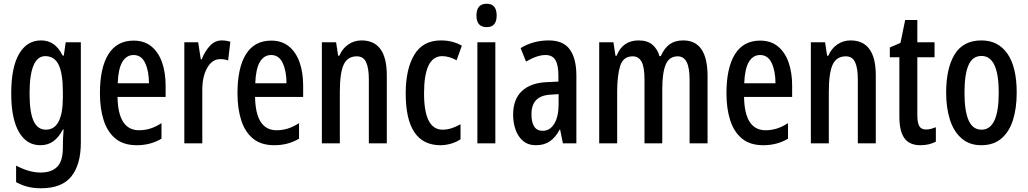

<svg xmlns="http://www.w3.org/2000/svg" viewBox="-20 -766 5494 1026"><path d="M199 -550Q237 -550 265 -531Q293 -512 315 -469H321L331 -540H412V-4Q412 113 361.5 176.5Q311 240 199 240Q160 240 128 232Q96 224 66 207V119Q136 156 197 156Q255 156 285.5 125.5Q316 95 316 22V8Q316 -8 317 -30Q318 -52 320 -74H316Q294 -32 265 -11Q236 10 195 10Q122 10 81 -61Q40 -132 40 -267Q40 -406 82 -478Q124 -550 199 -550ZM222 -466Q138 -466 138 -266Q138 -166 159.5 -119.5Q181 -73 225 -73Q316 -73 316 -247V-273Q316 -373 293.5 -419.5Q271 -466 222 -466Z M694 -549Q751 -549 789 -518Q827 -487 846 -432.5Q865 -378 865 -309V-248H608Q611 -70 723 -70Q754 -70 783 -79Q812 -88 843 -108V-25Q785 10 711 10Q640 10 597 -25.5Q554 -61 534 -123.5Q514 -186 514 -267Q514 -404 559.5 -476.5Q605 -549 694 -549ZM694 -472Q656 -472 634 -435.5Q612 -399 609 -321H776Q776 -385 756 -428.5Q736 -472 694 -472Z M1165 -550Q1188 -550 1211 -543L1199 -443Q1182 -450 1157 -450Q1113 -450 1086.5 -402Q1060 -354 1061 -280V0H965V-540H1039L1053 -449H1058Q1075 -493 1102 -521.5Q1129 -550 1165 -550Z M1429 -549Q1486 -549 1524 -518Q1562 -487 1581 -432.5Q1600 -378 1600 -309V-248H1343Q1346 -70 1458 -70Q1489 -70 1518 -79Q1547 -88 1578 -108V-25Q1520 10 1446 10Q1375 10 1332 -25.5Q1289 -61 1269 -123.5Q1249 -186 1249 -267Q1249 -404 1294.5 -476.5Q1340 -549 1429 -549ZM1429 -472Q1391 -472 1369 -435.5Q1347 -399 1344 -321H1511Q1511 -385 1491 -428.5Q1471 -472 1429 -472Z M1912 -550Q2047 -550 2047 -363V0H1951V-341Q1951 -402 1936.5 -433.5Q1922 -465 1887 -465Q1837 -465 1816.5 -420.5Q1796 -376 1796 -274V0H1700V-540H1776L1787 -468H1793Q1810 -507 1841.5 -528.5Q1873 -550 1912 -550Z M2334 10Q2148 10 2148 -267Q2148 -397 2194 -473.5Q2240 -550 2336 -550Q2370 -550 2397.5 -542.5Q2425 -535 2448 -522L2420 -444Q2379 -466 2343 -466Q2246 -466 2246 -267Q2246 -73 2345 -73Q2390 -73 2441 -102V-22Q2418 -6 2389 2Q2360 10 2334 10Z M2581 -746Q2634 -746 2634 -683Q2634 -621 2581 -621Q2526 -621 2526 -683Q2526 -746 2581 -746ZM2627 -540V0H2531V-540Z M2913 -550Q2990 -550 3025 -501.5Q3060 -453 3060 -362V0H2988L2973 -74H2971Q2949 -32 2918.5 -11Q2888 10 2844 10Q2802 10 2775 -13Q2748 -36 2735 -73Q2722 -110 2722 -153Q2722 -235 2768.5 -279Q2815 -323 2901 -327L2964 -330V-361Q2964 -418 2948 -445Q2932 -472 2895 -472Q2851 -472 2791 -437L2762 -509Q2829 -550 2913 -550ZM2920 -260Q2820 -254 2820 -156Q2820 -67 2880 -67Q2919 -67 2942 -105Q2965 -143 2965 -209V-263Z M3631 -550Q3761 -550 3761 -360V0H3665V-338Q3665 -405 3649 -435Q3633 -465 3602 -465Q3556 -465 3537.5 -421Q3519 -377 3519 -290V0H3424V-341Q3424 -407 3408.5 -436Q3393 -465 3361 -465Q3310 -465 3294 -413.5Q3278 -362 3278 -275V0H3182V-540H3258L3269 -468H3275Q3307 -550 3393 -550Q3440 -550 3467 -526.5Q3494 -503 3504 -466H3511Q3530 -509 3558.5 -529.5Q3587 -550 3631 -550Z M4042 -549Q4099 -549 4137 -518Q4175 -487 4194 -432.5Q4213 -378 4213 -309V-248H3956Q3959 -70 4071 -70Q4102 -70 4131 -79Q4160 -88 4191 -108V-25Q4133 10 4059 10Q3988 10 3945 -25.5Q3902 -61 3882 -123.5Q3862 -186 3862 -267Q3862 -404 3907.5 -476.5Q3953 -549 4042 -549ZM4042 -472Q4004 -472 3982 -435.5Q3960 -399 3957 -321H4124Q4124 -385 4104 -428.5Q4084 -472 4042 -472Z M4525 -550Q4660 -550 4660 -363V0H4564V-341Q4564 -402 4549.5 -433.5Q4535 -465 4500 -465Q4450 -465 4429.5 -420.5Q4409 -376 4409 -274V0H4313V-540H4389L4400 -468H4406Q4423 -507 4454.5 -528.5Q4486 -550 4525 -550Z M4929 -74Q4942 -74 4955 -77.5Q4968 -81 4981 -86V-9Q4964 0 4943.5 5Q4923 10 4898 10Q4840 10 4813 -27.5Q4786 -65 4786 -142V-460H4735V-512L4792 -537L4817 -659H4882V-540H4974V-460H4882V-150Q4882 -112 4892 -93Q4902 -74 4929 -74Z M5413 -271Q5413 -189 5393.5 -126Q5374 -63 5332 -26.5Q5290 10 5223 10Q5161 10 5119 -26Q5077 -62 5056.5 -125.5Q5036 -189 5036 -271Q5036 -401 5081.5 -475.5Q5127 -550 5225 -550Q5314 -550 5363.5 -479Q5413 -408 5413 -271ZM5134 -270Q5134 -173 5156 -123Q5178 -73 5225 -73Q5317 -73 5317 -271Q5317 -467 5225 -467Q5177 -467 5155.5 -418Q5134 -369 5134 -270Z"/></svg>

Font: Noto Sans Georgian ExtraCondensed Medium
Style: Regular
Weight: 500
Width: 2
Designer: Monotype Design Team, Akaki Razmadze
Foundry: Google LLC
Version: Version 2.005; ttfautohint (v1.8.4.7-5d5b)